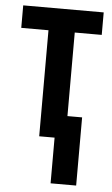

<svg xmlns="http://www.w3.org/2000/svg" viewBox="-53 -579 470 808"><g transform="rotate(5 182.0 -175.0)"><path d="M352 -543V-448H238V-95H300V193H192V0H127V-448H12V-543Z"/></g></svg>

Font: Noto Sans ExtraCondensed SemiBold
Style: Regular
Weight: 600
Width: 2
Designer: Monotype Design Team
Foundry: Monotype Imaging Inc.
Version: Version 2.013; ttfautohint (v1.8.4.7-5d5b)